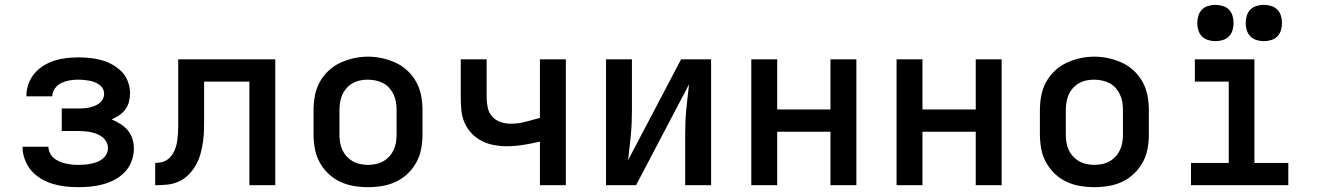

<svg xmlns="http://www.w3.org/2000/svg" viewBox="-20 -765 5440 793"><path d="M303 8Q276 8 249.5 5Q223 2 198 -5.5Q173 -13 149.5 -27Q126 -41 109 -61Q92 -81 82.5 -106.5Q73 -132 73 -158Q73 -158 73 -158.5Q73 -159 73 -159H180Q180 -146 186 -133.5Q192 -121 202 -112.5Q212 -104 224.5 -98.5Q237 -93 250 -90Q263 -87 276 -85.5Q289 -84 303 -84Q316 -84 329 -85Q342 -86 354.5 -88.5Q367 -91 379.5 -95.5Q392 -100 402.5 -108Q413 -116 419.5 -128Q426 -140 426 -153Q426 -153 426 -153Q426 -153 426 -153Q426 -166 419.5 -178.5Q413 -191 402.5 -199Q392 -207 379.5 -212Q367 -217 353.5 -219.5Q340 -222 326.5 -223Q313 -224 300 -224H235V-317H300Q312 -317 323.5 -317.5Q335 -318 346.5 -320.5Q358 -323 369 -327Q380 -331 389.5 -338Q399 -345 404.5 -355.5Q410 -366 410 -378Q410 -389 404.5 -399Q399 -409 389.5 -415.5Q380 -422 369.5 -426Q359 -430 348 -432Q337 -434 325.5 -435Q314 -436 303 -436Q285 -436 267.5 -433Q250 -430 234 -422.5Q218 -415 207 -400Q196 -385 196 -367Q196 -367 196 -367Q196 -367 196 -367H89Q89 -367 89 -368Q89 -369 89 -369Q89 -394 97.5 -418Q106 -442 122 -461Q138 -480 159.5 -493.5Q181 -507 204.5 -514.5Q228 -522 253 -525Q278 -528 303 -528Q327 -528 351.5 -525.5Q376 -523 399.5 -516.5Q423 -510 444.5 -498Q466 -486 483 -468.5Q500 -451 508.5 -427.5Q517 -404 517 -380Q517 -362 512.5 -344.5Q508 -327 497.5 -313Q487 -299 472.5 -289Q458 -279 441 -272Q460 -264 477.5 -253Q495 -242 508 -226.5Q521 -211 527 -191Q533 -171 533 -151Q533 -125 523.5 -99.5Q514 -74 496 -55Q478 -36 455 -23.5Q432 -11 406.5 -4Q381 3 355 5.5Q329 8 303 8Z M621 0V-92Q635 -92 649 -95.5Q663 -99 674.5 -108Q686 -117 693.5 -129.5Q701 -142 705.5 -155.5Q710 -169 712 -183.5Q714 -198 715 -212.5Q716 -227 716 -241Q716 -255 716 -270Q716 -273 716 -275.5Q716 -278 716 -281V-520H1117V0H1010V-428H823V-281Q823 -256 822.5 -230.5Q822 -205 818.5 -180Q815 -155 808.5 -131Q802 -107 790 -85Q778 -63 760 -44.5Q742 -26 719 -15.5Q696 -5 671 -2.5Q646 0 621 0Z M1500 8Q1470 8 1440.5 3Q1411 -2 1384.5 -14.5Q1358 -27 1336 -48Q1314 -69 1300 -95Q1286 -121 1280.5 -150.5Q1275 -180 1275 -210V-310Q1275 -340 1280.5 -369.5Q1286 -399 1300 -425Q1314 -451 1336 -472Q1358 -493 1385 -505.5Q1412 -518 1441 -524.5Q1470 -531 1500 -531Q1530 -531 1559 -524.5Q1588 -518 1615 -505.5Q1642 -493 1664 -472Q1686 -451 1700 -425Q1714 -399 1719.5 -369.5Q1725 -340 1725 -310V-210Q1725 -180 1719.5 -150.5Q1714 -121 1700 -95Q1686 -69 1664 -48Q1642 -27 1615.5 -14.5Q1589 -2 1559.5 3Q1530 8 1500 8ZM1500 -84Q1516 -84 1532.5 -87.5Q1549 -91 1563 -99Q1577 -107 1588 -119Q1599 -131 1606 -146Q1613 -161 1615.5 -177.5Q1618 -194 1618 -210V-310Q1618 -326 1615.5 -342.5Q1613 -359 1606 -374Q1599 -389 1588 -401.5Q1577 -414 1562.5 -421.5Q1548 -429 1531.5 -432.5Q1515 -436 1498 -436Q1482 -436 1466 -432.5Q1450 -429 1436 -421Q1422 -413 1411 -400.5Q1400 -388 1393.5 -373Q1387 -358 1384.5 -342Q1382 -326 1382 -310V-210Q1382 -194 1384.5 -177.5Q1387 -161 1394 -146Q1401 -131 1412 -119Q1423 -107 1437 -99Q1451 -91 1467.5 -87.5Q1484 -84 1500 -84Z M2210 0V-180Q2210 -180 2210 -180Q2210 -180 2209 -180Q2175 -172 2140.5 -166.5Q2106 -161 2071 -161Q2045 -161 2019 -166Q1993 -171 1969.5 -183Q1946 -195 1927.5 -214.5Q1909 -234 1898.5 -258.5Q1888 -283 1885.5 -309.5Q1883 -336 1883 -362V-520H1990V-362Q1990 -341 1994.5 -320Q1999 -299 2013 -283.5Q2027 -268 2047.5 -261Q2068 -254 2089 -254Q2120 -254 2150 -262Q2180 -270 2210 -278V-520H2317V0Z M2483 0V-520H2590V-312Q2590 -286 2589 -259.5Q2588 -233 2585.5 -207Q2583 -181 2580 -155Q2577 -129 2574 -103L2793 -520H2917V0H2810V-208Q2810 -234 2811 -260.5Q2812 -287 2814.5 -313Q2817 -339 2820 -365Q2823 -391 2826 -417L2607 0Z M3083 0V-520H3190V-313H3410V-520H3517V0H3410V-221H3190V0Z M3683 0V-520H3790V-313H4010V-520H4117V0H4010V-221H3790V0Z M4500 8Q4470 8 4440.5 3Q4411 -2 4384.5 -14.5Q4358 -27 4336 -48Q4314 -69 4300 -95Q4286 -121 4280.5 -150.5Q4275 -180 4275 -210V-310Q4275 -340 4280.5 -369.5Q4286 -399 4300 -425Q4314 -451 4336 -472Q4358 -493 4385 -505.5Q4412 -518 4441 -524.5Q4470 -531 4500 -531Q4530 -531 4559 -524.5Q4588 -518 4615 -505.5Q4642 -493 4664 -472Q4686 -451 4700 -425Q4714 -399 4719.5 -369.5Q4725 -340 4725 -310V-210Q4725 -180 4719.5 -150.5Q4714 -121 4700 -95Q4686 -69 4664 -48Q4642 -27 4615.5 -14.5Q4589 -2 4559.5 3Q4530 8 4500 8ZM4500 -84Q4516 -84 4532.5 -87.5Q4549 -91 4563 -99Q4577 -107 4588 -119Q4599 -131 4606 -146Q4613 -161 4615.5 -177.5Q4618 -194 4618 -210V-310Q4618 -326 4615.5 -342.5Q4613 -359 4606 -374Q4599 -389 4588 -401.5Q4577 -414 4562.5 -421.5Q4548 -429 4531.5 -432.5Q4515 -436 4498 -436Q4482 -436 4466 -432.5Q4450 -429 4436 -421Q4422 -413 4411 -400.5Q4400 -388 4393.5 -373Q4387 -358 4384.5 -342Q4382 -326 4382 -310V-210Q4382 -194 4384.5 -177.5Q4387 -161 4394 -146Q4401 -131 4412 -119Q4423 -107 4437 -99Q4451 -91 4467.5 -87.5Q4484 -84 4500 -84Z M4899 0V-92H5055V-428H4915V-520H5161V-92H5301V0ZM5200 -595Q5185 -595 5170 -599.5Q5155 -604 5144.5 -614.5Q5134 -625 5129.5 -640Q5125 -655 5125 -670Q5125 -685 5129.5 -700Q5134 -715 5144.5 -725.5Q5155 -736 5170 -740.5Q5185 -745 5200 -745Q5215 -745 5230 -740.5Q5245 -736 5255.5 -725.5Q5266 -715 5270.5 -700Q5275 -685 5275 -670Q5275 -655 5270.5 -640Q5266 -625 5255.5 -614.5Q5245 -604 5230 -599.5Q5215 -595 5200 -595ZM5000 -595Q4985 -595 4970 -599.5Q4955 -604 4944.5 -614.5Q4934 -625 4929.5 -640Q4925 -655 4925 -670Q4925 -685 4929.5 -700Q4934 -715 4944.5 -725.5Q4955 -736 4970 -740.5Q4985 -745 5000 -745Q5015 -745 5030 -740.5Q5045 -736 5055.5 -725.5Q5066 -715 5070.5 -700Q5075 -685 5075 -670Q5075 -655 5070.5 -640Q5066 -625 5055.5 -614.5Q5045 -604 5030 -599.5Q5015 -595 5000 -595Z"/></svg>

Font: Iosevka Custom SmBdEx
Style: Regular
Weight: 600
Width: 7
Monospace: yes
Designer: Belleve Invis
Foundry: Belleve Invis
Version: Version 11.2.4; ttfautohint (v1.8.4)